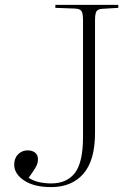

<svg xmlns="http://www.w3.org/2000/svg" viewBox="-20 -750 533 784"><path d="M189 14Q119 14 78.5 -13Q38 -40 38 -78Q38 -104 54 -120Q70 -136 93 -136Q111 -136 123 -127Q135 -118 135 -99Q135 -82 124 -64Q113 -46 97 -24Q117 -11 141 -6Q165 -1 189 -1Q253 -1 286 -44Q319 -87 319 -192V-667Q319 -695 313 -704.5Q307 -714 287 -715L206 -718V-730H463V-718L398 -714Q381 -713 374.5 -704.5Q368 -696 368 -666V-207Q368 -95 320.5 -40.5Q273 14 189 14Z"/></svg>

Font: Display Extralight
Style: Regular
Weight: 200
Designer: Latin by Veronika Burian and Jose Scaglione. Greek by Irene Vlachou. Cyrillic by Vera Evstafieva.
Foundry: TypeTogether
Version: Version 3.002